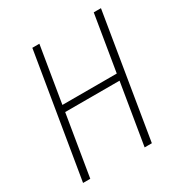

<svg xmlns="http://www.w3.org/2000/svg" viewBox="-171 -863 942 991"><g transform="rotate(-30 300.0 -367.5)"><path d="M39 0 161 -735H203L148 -402H472L527 -735H570L449 0H406L466 -363H142L82 0Z"/></g></svg>

Font: Iosevka Curly XLtEx
Style: Italic
Weight: 200
Width: 7
Italic angle: -9°
Monospace: yes
Designer: Belleve Invis
Foundry: Belleve Invis
Version: Version 11.1.0; ttfautohint (v1.8.3)